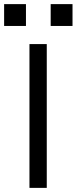

<svg xmlns="http://www.w3.org/2000/svg" viewBox="-35 -912 372 932"><path d="M108 -698H192V0H108ZM317 -892V-786H211V-892ZM91 -892V-786H-15V-892Z"/></svg>

Font: iA Writer Duo V
Style: Regular
Weight: 400
Designer: Mike Abbink, Paul van der Laan, Pieter van Rosmalen, Oliver Reichenstein
Foundry: Information Architects Inc.
Version: Version 2.000